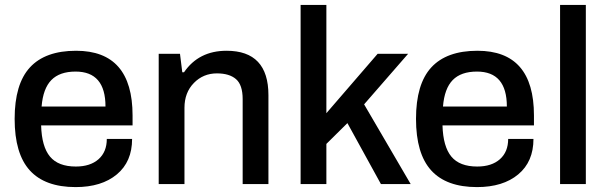

<svg xmlns="http://www.w3.org/2000/svg" viewBox="-20 -743 2452 775"><path d="M285.2 12.2Q161.6 12.2 100.3 -55.2Q39.1 -122.6 39.1 -263.2Q39.1 -403.8 100.8 -470.9Q162.6 -538.1 287.1 -538.1Q515.1 -538.1 515.1 -276.9V-236.8H146Q148.4 -150.9 181.9 -110.8Q215.3 -70.8 286.1 -70.8Q344.2 -70.8 377.7 -100.3Q411.1 -129.9 411.1 -182.1H513.2Q513.2 -90.3 451.7 -39.1Q390.1 12.2 285.2 12.2ZM147.9 -313H405.8Q405.8 -454.1 285.2 -454.1Q220.7 -454.1 187.3 -419.9Q153.8 -385.7 147.9 -313Z M620.6 0V-525.9H706.5L715.8 -451.2H722.7Q782.2 -538.1 894.5 -538.1Q1063.5 -538.1 1063.5 -358.9V0H959.5V-342.8Q959.5 -400.4 932.6 -423.6Q905.8 -446.8 855.5 -446.8Q800.3 -446.8 762.5 -408Q724.6 -369.1 724.6 -308.1V0Z M1193.4 0V-723.1H1297.4V-286.1L1504.4 -525.9H1627.4L1449.7 -321.8L1637.7 0H1517.6L1382.3 -246.1L1297.4 -162.1V0Z M1905.3 12.2Q1781.7 12.2 1720.5 -55.2Q1659.2 -122.6 1659.2 -263.2Q1659.2 -403.8 1720.9 -470.9Q1782.7 -538.1 1907.2 -538.1Q2135.3 -538.1 2135.3 -276.9V-236.8H1766.1Q1768.6 -150.9 1802 -110.8Q1835.4 -70.8 1906.2 -70.8Q1964.4 -70.8 1997.8 -100.3Q2031.2 -129.9 2031.2 -182.1H2133.3Q2133.3 -90.3 2071.8 -39.1Q2010.3 12.2 1905.3 12.2ZM1768.1 -313H2025.9Q2025.9 -454.1 1905.3 -454.1Q1840.8 -454.1 1807.4 -419.9Q1773.9 -385.7 1768.1 -313Z M2240.7 0V-723.1H2344.7V0Z"/></svg>

Font: Archivo Medium
Style: Regular
Weight: 500
Designer: Hector Gatti
Foundry: Omnibus-Type
Version: Version 2.001